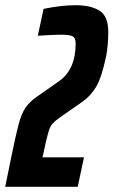

<svg xmlns="http://www.w3.org/2000/svg" viewBox="-40 -716 435 736"><path d="M101 -345 188 -406Q250 -451 250 -549Q250 -571 238 -577Q226 -583 193 -583Q169 -583 105 -579L127 -682Q195 -696 250 -696Q308 -696 341.5 -675Q375 -654 375 -594Q375 -544 367 -501Q350 -420 329 -384Q308 -348 273 -324L187 -264Q168 -250 160.5 -241Q153 -232 148.5 -219Q144 -206 136 -172L123 -113H282L258 0H-20L2 -108Q21 -201 31.5 -240Q42 -279 57 -302Q72 -325 101 -345Z"/></svg>

Font: Saira Ultra Condensed ExtraBold
Style: Italic
Weight: 800
Width: 1
Italic angle: -12°
Designer: Hector Gatti with collaboration of the Omnibus-Type team
Foundry: Omnibus-Type
Version: Version 1.001; ttfautohint (v1.8)